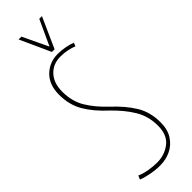

<svg xmlns="http://www.w3.org/2000/svg" viewBox="-301 -896 913 913"><g transform="rotate(-45 155.5 -440.0)"><path d="M260 -693 253 -676Q235 -683 214 -687.5Q193 -692 168 -692Q118 -692 87 -658.5Q56 -625 56 -568Q56 -503 85 -454.5Q114 -406 166 -357Q221 -306 252.5 -254.5Q284 -203 284 -134Q284 -86 263.5 -54Q243 -22 210 -6Q177 10 137 10Q107 10 73.5 3.5Q40 -3 22 -11L30 -30Q53 -20 82 -15Q111 -10 137 -10Q188 -10 226 -39.5Q264 -69 264 -131Q264 -195 233.5 -245.5Q203 -296 152 -345Q97 -395 66 -447Q35 -499 35 -568Q35 -635 73.5 -672.5Q112 -710 168 -710Q193 -710 218.5 -705Q244 -700 260 -693ZM242 -890 173 -736H155L85 -890H104L165 -762L224 -890Z"/></g></svg>

Font: Georama Condensed Thin
Style: Regular
Weight: 100
Width: 3
Designer: Jean-Baptiste Levee
Foundry: Production Type
Version: Version 1.000